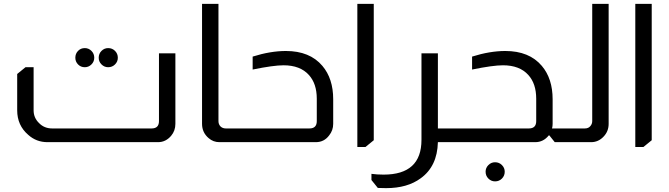

<svg xmlns="http://www.w3.org/2000/svg" viewBox="-20 -736 3463 994"><path d="M419 -487Q439 -487 453.5 -472.5Q468 -458 468 -437Q468 -417 453.5 -402.5Q439 -388 419 -388Q398 -388 384 -402.5Q370 -417 370 -437Q370 -458 384 -472.5Q398 -487 419 -487ZM540 -487Q561 -487 575.5 -472.5Q590 -458 590 -437Q590 -417 575.5 -402.5Q561 -388 540 -388Q520 -388 505.5 -402.5Q491 -417 491 -437Q491 -458 505.5 -472.5Q520 -487 540 -487ZM888 -460V-95Q888 -59 866 -33Q838 0 798 0H226Q168 0 126 -38Q69 -87 69 -165V-353L112 -388H154V-165Q154 -126 182 -99Q209 -71 250 -71H765Q803 -71 803 -109V-460Z M1111 -716V-109Q1111 -93 1121 -82Q1132 -71 1149 -71H1162V0H1116Q1084 0 1060 -21Q1026 -50 1026 -95V-716Z M1288 -443Q1380 -472 1460 -472Q1584 -472 1649 -395Q1705 -329 1705 -222V-95Q1705 -61 1684 -35Q1658 0 1615 0H1155V-71H1582Q1620 -71 1620 -109V-225Q1620 -303 1579 -348Q1534 -398 1448 -398Q1396 -398 1288 -376Z M1915 -716V-10L1872 25H1830V-716Z M2247 -460V-71H2298V0H2247Q2244 125 2158 187Q2089 238 1979 238Q1962 238 1936 237L1903 196V164Q1932 168 1966 168Q2162 168 2162 -12V-460Z M2424 -443Q2516 -472 2596 -472Q2720 -472 2785 -395Q2841 -329 2841 -222V-95Q2841 -83 2838 -71H2873V0H2852L2824 -35H2821Q2793 0 2751 0H2291V-71H2718Q2756 -71 2756 -109V-225Q2756 -303 2715 -348Q2670 -398 2584 -398Q2532 -398 2424 -376ZM2543 104Q2564 104 2578.5 118.5Q2593 133 2593 153Q2593 174 2578.5 188.5Q2564 203 2543 203Q2523 203 2508.5 188.5Q2494 174 2494 153Q2494 133 2508.5 118.5Q2523 104 2543 104Z M3131 -716V-95Q3131 -56 3105 -29Q3078 0 3040 0H2866V-71H3008Q3027 -71 3037 -84Q3046 -95 3046 -109V-716Z M3354 -716V-10L3311 25H3269V-716Z"/></svg>

Font: Almarai
Style: Regular
Weight: 400
Designer: Boutros International 2019
Foundry: Created by Boutros International 2019
Version: Version 1.10